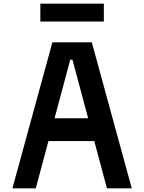

<svg xmlns="http://www.w3.org/2000/svg" viewBox="-20 -1032 790 1052"><path d="M48 0 267 -800H483L702 0H566L377 -705H365L176 0ZM183 -259V-384H567V-259ZM201 -914V-1012H549V-914Z"/></svg>

Font: Martian Mono SemiExpanded Medium
Style: Regular
Weight: 500
Width: 6
Designer: Roman Shamin
Foundry: Evil Martians
Version: Version 1.000